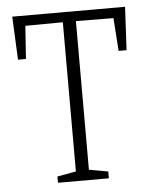

<svg xmlns="http://www.w3.org/2000/svg" viewBox="-47 -634 531 673"><g transform="rotate(-5 219.0 -297.0)"><path d="M130 -22 196 -34V-559L64 -558L56 -442H28L21 -594H418L410 -442H382L374 -558L242 -559V-36L309 -24V0H130Z"/></g></svg>

Font: Grenze ExtraLight
Style: Regular
Weight: 275
Designer: Renata Polastri
Foundry: Omnibus-Type
Version: Version 1.002; ttfautohint (v1.8)